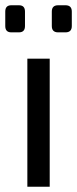

<svg xmlns="http://www.w3.org/2000/svg" viewBox="-21 -710 293 730"><path d="M22 -690H51Q74 -690 74 -666V-611Q74 -587 51 -587H22Q-1 -587 -1 -611V-666Q-1 -690 22 -690ZM200 -690H228Q252 -690 252 -666V-611Q252 -587 228 -587H200Q176 -587 176 -611V-666Q176 -690 200 -690ZM168 0H83V-487H168Z"/></svg>

Font: Exo 2
Style: Regular
Weight: 400
Designer: Natanael Gama
Version: Version 1.001;PS 001.001;hotconv 1.0.70;makeotf.lib2.5.58329